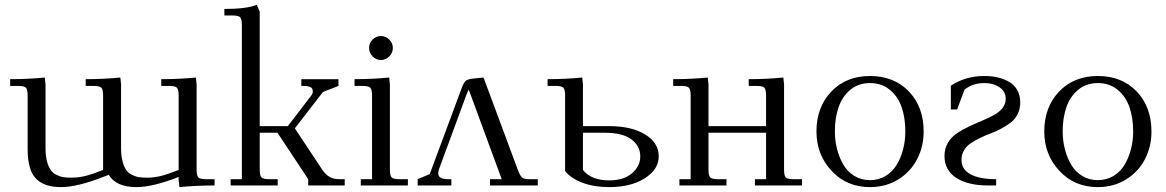

<svg xmlns="http://www.w3.org/2000/svg" viewBox="-20 -766 4814 793"><path d="M22 -411.1V-439Q94.7 -439 165 -445.8L168 -418V-154.8Q168 -122.6 174.1 -99.6Q180.2 -76.7 189.5 -63.7Q198.7 -50.8 213.9 -43.5Q229 -36.1 242.9 -34.2Q256.8 -32.2 275.9 -32.2Q303.2 -32.2 330.8 -38.8Q358.4 -45.4 405.8 -64V-371.1Q405.8 -396.5 398.7 -403.8Q391.6 -411.1 367.2 -411.1H334V-439Q407.2 -439 477.1 -445.8L480 -418V-154.8Q480 -122.6 486.1 -99.6Q492.2 -76.7 501.5 -63.7Q510.7 -50.8 525.9 -43.5Q541 -36.1 554.9 -34.2Q568.8 -32.2 587.9 -32.2Q615.2 -32.2 642.8 -38.8Q670.4 -45.4 717.8 -64V-371.1Q717.8 -396.5 710.7 -403.8Q703.6 -411.1 679.2 -411.1H646V-439Q718.8 -439 789.1 -445.8L792 -418V-65.9Q792 -41 799.1 -33.4Q806.2 -25.9 831.1 -25.9H866.2V0Q791 0 721.2 6.8L717.8 -21V-35.2Q610.8 6.8 543.9 6.8Q459.5 6.8 429.2 -43.9L405.8 -35.2Q298.8 6.8 231.9 6.8Q162.1 6.8 128.2 -28.6Q94.2 -64 94.2 -149.9V-371.1Q94.2 -396 87.2 -403.6Q80.1 -411.1 55.2 -411.1Z M906.7 -702.1V-729Q998.5 -729 1040.5 -746.1L1052.7 -717.8V-245.1H1168.9L1264.6 -370.1Q1272 -378.9 1272 -388.2Q1272 -400.9 1262.5 -406Q1252.9 -411.1 1232.9 -411.1H1224.6V-439H1377.9V-411.1L1314 -386.2L1197.8 -235.8L1310.5 -65.9Q1324.7 -44.9 1341.1 -35.4Q1357.4 -25.9 1381.8 -25.9H1403.8V0H1252.9V-25.9L1126 -217.8H1052.7V-65.9Q1052.7 -41 1059.8 -33.4Q1066.9 -25.9 1091.8 -25.9H1127V0H932.6V-25.9H979V-662.1Q979 -687 971.9 -694.6Q964.8 -702.1 939.9 -702.1Z M1444.3 -411.1V-439Q1517.1 -439 1587.4 -445.8L1590.3 -418V-65.9Q1590.3 -41 1597.4 -33.4Q1604.5 -25.9 1629.4 -25.9H1664.6V0H1470.2V-25.9H1516.6V-371.1Q1516.6 -396 1509.5 -403.6Q1502.4 -411.1 1477.5 -411.1ZM1518.8 -533Q1504.4 -547.9 1504.4 -567.9Q1504.4 -587.9 1518.8 -602.5Q1533.2 -617.2 1553.2 -617.2Q1573.2 -617.2 1587.9 -602.5Q1602.5 -587.9 1602.5 -567.9Q1602.5 -547.9 1587.9 -533Q1573.2 -518.1 1553.2 -518.1Q1533.2 -518.1 1518.8 -533Z M1705.1 0V-25.9L1754.9 -46.9L1885.3 -397.9Q1895 -424.3 1902.8 -431.6Q1910.6 -439 1937 -441.9L1977.1 -445.8L2118.2 -65.9Q2127.4 -41 2135.5 -33.4Q2143.6 -25.9 2167 -25.9H2201.2V0H2003.9V-25.9H2052.2L1916 -396Q1912.6 -390.6 1906.2 -374L1793 -66.9Q1790 -58.1 1790 -49.8Q1790 -25.9 1832 -25.9H1844.2V0Z M2241.7 -411.1V-439Q2314.5 -439 2384.8 -445.8L2387.7 -418V-245.1H2495.6Q2588.4 -245.1 2644.5 -210.7Q2700.7 -176.3 2700.7 -120.1Q2700.7 -66.4 2643.3 -29.8Q2585.9 6.8 2495.6 6.8Q2434.1 6.8 2386.5 -11Q2338.9 -28.8 2314 -59.1V-371.1Q2314 -396 2306.9 -403.6Q2299.8 -411.1 2274.9 -411.1ZM2387.7 -64Q2422.4 -21 2495.6 -21Q2557.1 -21 2590.8 -50.8Q2624.5 -80.6 2624.5 -120.1Q2624.5 -162.6 2588.1 -190.2Q2551.8 -217.8 2475.6 -217.8H2387.7Z M2760.3 -411.1V-439Q2833 -439 2903.3 -445.8L2906.2 -418V-245.1H3144V-371.1Q3144 -396.5 3137 -403.8Q3129.9 -411.1 3105.5 -411.1H3072.3V-439Q3145.5 -439 3215.3 -445.8L3218.3 -418V-65.9Q3218.3 -41 3225.3 -33.4Q3232.4 -25.9 3257.3 -25.9H3292.5V0H3098.1V-25.9H3144V-217.8H2906.2V-65.9Q2906.2 -41 2913.3 -33.4Q2920.4 -25.9 2945.3 -25.9H2980.5V0H2786.1V-25.9H2832.5V-371.1Q2832.5 -396 2825.4 -403.6Q2818.4 -411.1 2793.5 -411.1Z M3352.1 -223.1Q3352.1 -323.2 3413.3 -387.7Q3474.6 -452.1 3573.2 -452.1Q3672.9 -452.1 3733.9 -388.2Q3794.9 -324.2 3794.9 -223.1Q3794.9 -160.2 3767.6 -107.9Q3740.2 -55.7 3689.2 -24.4Q3638.2 6.8 3573.2 6.8Q3477.1 6.8 3414.6 -60.3Q3352.1 -127.4 3352.1 -223.1ZM3428.2 -223.1Q3428.2 -185.1 3437.3 -149.9Q3446.3 -114.7 3463.4 -85.7Q3480.5 -56.6 3509 -39.3Q3537.6 -22 3573.2 -22Q3609.4 -22 3637.9 -39.3Q3666.5 -56.6 3683.8 -85.7Q3701.2 -114.7 3710.2 -149.9Q3719.2 -185.1 3719.2 -223.1Q3719.2 -278.8 3704.1 -323Q3689 -367.2 3655.3 -395Q3621.6 -422.9 3573.2 -422.9Q3525.4 -422.9 3491.9 -395Q3458.5 -367.2 3443.4 -323Q3428.2 -278.8 3428.2 -223.1Z M3880.9 -122.1Q3880.9 -151.9 3894.8 -175.8Q3908.7 -199.7 3931.2 -214.8Q3953.6 -230 3980.5 -242.7Q4007.3 -255.4 4034.2 -266.6Q4061 -277.8 4083.5 -289.8Q4106 -301.8 4119.9 -318.8Q4133.8 -335.9 4133.8 -357.9Q4133.8 -387.7 4108.4 -405.3Q4083 -422.9 4045.9 -422.9Q3998 -422.9 3963.9 -396L3933.1 -314H3907.2V-412.1Q3967.8 -452.1 4045.9 -452.1Q4076.2 -452.1 4101.8 -446Q4127.4 -439.9 4148.7 -427.5Q4169.9 -415 4181.9 -393.3Q4193.8 -371.6 4193.8 -342.8Q4193.8 -316.4 4183.3 -295.2Q4172.9 -273.9 4155.8 -260.7Q4138.7 -247.6 4116.9 -235.6Q4095.2 -223.6 4072.5 -215.3Q4049.8 -207 4028.1 -196.3Q4006.3 -185.5 3989.3 -174.3Q3972.2 -163.1 3961.7 -145.5Q3951.2 -127.9 3951.2 -106Q3951.2 -66.4 3988.5 -46.1Q4025.9 -25.9 4094.2 -25.9V0H4062Q3977.1 0 3929 -31.7Q3880.9 -63.5 3880.9 -122.1Z M4293 -223.1Q4293 -323.2 4354.2 -387.7Q4415.5 -452.1 4514.2 -452.1Q4613.8 -452.1 4674.8 -388.2Q4735.8 -324.2 4735.8 -223.1Q4735.8 -160.2 4708.5 -107.9Q4681.2 -55.7 4630.1 -24.4Q4579.1 6.8 4514.2 6.8Q4418 6.8 4355.5 -60.3Q4293 -127.4 4293 -223.1ZM4369.1 -223.1Q4369.1 -185.1 4378.2 -149.9Q4387.2 -114.7 4404.3 -85.7Q4421.4 -56.6 4450 -39.3Q4478.5 -22 4514.2 -22Q4550.3 -22 4578.9 -39.3Q4607.4 -56.6 4624.8 -85.7Q4642.1 -114.7 4651.1 -149.9Q4660.2 -185.1 4660.2 -223.1Q4660.2 -278.8 4645 -323Q4629.9 -367.2 4596.2 -395Q4562.5 -422.9 4514.2 -422.9Q4466.3 -422.9 4432.9 -395Q4399.4 -367.2 4384.3 -323Q4369.1 -278.8 4369.1 -223.1Z"/></svg>

Font: Dihjauti S
Style: Regular
Weight: 400
Designer: T. Christopher White
Version: Version 3.0.0